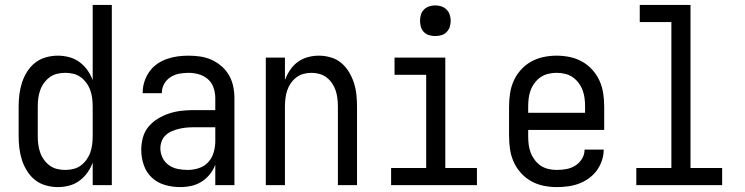

<svg xmlns="http://www.w3.org/2000/svg" viewBox="-20 -755 3040 783"><path d="M216 8Q191 8 166.5 1Q142 -6 123 -21Q104 -36 90.5 -57.5Q77 -79 69.5 -102.5Q62 -126 59 -150.5Q56 -175 56 -200V-320Q56 -345 59 -369.5Q62 -394 69.5 -417.5Q77 -441 90.5 -462.5Q104 -484 123 -499Q142 -514 166.5 -521Q191 -528 216 -528Q239 -528 262 -522Q285 -516 304 -502Q323 -488 336.5 -469Q350 -450 358 -428V-735H436V0H358V-92Q350 -70 336.5 -51Q323 -32 304 -18Q285 -4 262 2Q239 8 216 8ZM246 -62Q263 -62 279.5 -66Q296 -70 309.5 -80Q323 -90 333 -104Q343 -118 348.5 -134Q354 -150 356 -166.5Q358 -183 358 -200V-320Q358 -337 356 -353.5Q354 -370 348.5 -386Q343 -402 333 -416Q323 -430 309.5 -440Q296 -450 279.5 -454Q263 -458 246 -458Q229 -458 212.5 -454Q196 -450 182.5 -440Q169 -430 159 -416Q149 -402 143.5 -386Q138 -370 136 -353.5Q134 -337 134 -320V-200Q134 -183 136 -166.5Q138 -150 143.5 -134Q149 -118 159 -104Q169 -90 182.5 -80Q196 -70 212.5 -66Q229 -62 246 -62Z M715 8Q684 8 653.5 -0.5Q623 -9 600 -30Q577 -51 566.5 -81.5Q556 -112 556 -143Q556 -168 562.5 -193Q569 -218 585 -237.5Q601 -257 623 -270.5Q645 -284 669 -292Q693 -300 718 -303Q743 -306 769 -306H858V-355Q858 -376 851 -397Q844 -418 828 -432Q812 -446 791 -452Q770 -458 749 -458Q730 -458 711 -454.5Q692 -451 675.5 -440.5Q659 -430 649.5 -413Q640 -396 640 -377V-375H562V-378Q562 -401 569 -422.5Q576 -444 589 -462.5Q602 -481 620.5 -494Q639 -507 660.5 -514.5Q682 -522 704 -525Q726 -528 749 -528Q773 -528 797 -524.5Q821 -521 843 -511Q865 -501 883.5 -485Q902 -469 914 -448Q926 -427 931 -403Q936 -379 936 -355V0H858V-83Q850 -62 835.5 -44Q821 -26 802 -14Q783 -2 760.5 3Q738 8 715 8ZM746 -62Q769 -62 791.5 -69.5Q814 -77 829.5 -94Q845 -111 851.5 -134Q858 -157 858 -180V-236H769Q754 -236 739 -234.5Q724 -233 709.5 -229.5Q695 -226 681 -220Q667 -214 656 -204Q645 -194 639.5 -179.5Q634 -165 634 -150Q634 -130 643 -111.5Q652 -93 668.5 -81.5Q685 -70 705 -66Q725 -62 746 -62Z M1064 0V-520H1142V-429Q1150 -450 1163 -469.5Q1176 -489 1194.5 -502.5Q1213 -516 1235.5 -522Q1258 -528 1280 -528Q1305 -528 1329 -521Q1353 -514 1371.5 -498.5Q1390 -483 1403 -461.5Q1416 -440 1423.5 -416.5Q1431 -393 1433.5 -368.5Q1436 -344 1436 -320V0H1358V-320Q1358 -337 1356 -353.5Q1354 -370 1349 -385.5Q1344 -401 1334.5 -415Q1325 -429 1312 -439Q1299 -449 1283 -453.5Q1267 -458 1250 -458Q1233 -458 1217 -453.5Q1201 -449 1188 -439Q1175 -429 1165.5 -415Q1156 -401 1151 -385.5Q1146 -370 1144 -353.5Q1142 -337 1142 -320V0Z M1575 0V-70H1718V-450H1589V-520H1796V-70H1925V0ZM1755 -608Q1742 -608 1730 -611.5Q1718 -615 1709 -624Q1700 -633 1696.5 -645Q1693 -657 1693 -670Q1693 -683 1696.5 -695Q1700 -707 1709 -716Q1718 -725 1730 -729Q1742 -733 1755 -733Q1768 -733 1780 -729Q1792 -725 1801 -716Q1810 -707 1814 -695Q1818 -683 1818 -670Q1818 -657 1814 -645Q1810 -633 1801 -624Q1792 -615 1780 -611.5Q1768 -608 1755 -608Z M2250 8Q2223 8 2196.5 2.5Q2170 -3 2146.5 -16Q2123 -29 2104.5 -49.5Q2086 -70 2075 -94.5Q2064 -119 2060 -146Q2056 -173 2056 -200V-320Q2056 -347 2060 -374Q2064 -401 2075 -425.5Q2086 -450 2104.5 -470.5Q2123 -491 2146.5 -504Q2170 -517 2196.5 -522.5Q2223 -528 2250 -528Q2277 -528 2303.5 -522.5Q2330 -517 2353.5 -504Q2377 -491 2395.5 -470.5Q2414 -450 2425 -425.5Q2436 -401 2440 -374Q2444 -347 2444 -320V-225H2134V-200Q2134 -183 2136 -166Q2138 -149 2144 -133Q2150 -117 2160.5 -103Q2171 -89 2185 -79.5Q2199 -70 2216 -66Q2233 -62 2250 -62Q2270 -62 2289.5 -65.5Q2309 -69 2326 -79.5Q2343 -90 2353.5 -107.5Q2364 -125 2364 -145H2442Q2442 -122 2434.5 -100Q2427 -78 2413.5 -59.5Q2400 -41 2381 -27.5Q2362 -14 2340.5 -6Q2319 2 2296 5Q2273 8 2250 8ZM2366 -295V-320Q2366 -337 2364 -354Q2362 -371 2356 -387Q2350 -403 2339.5 -417Q2329 -431 2315 -440.5Q2301 -450 2284 -454Q2267 -458 2250 -458Q2233 -458 2216 -454Q2199 -450 2185 -440.5Q2171 -431 2160.5 -417Q2150 -403 2144 -387Q2138 -371 2136 -354Q2134 -337 2134 -320V-295Z M2575 0V-70H2718V-665H2589V-735H2796V-70H2925V0Z"/></svg>

Font: Iosevka MaddieWtf
Style: Regular
Weight: 400
Monospace: yes
Designer: Belleve Invis
Foundry: Belleve Invis
Version: Version 31.3.0; ttfautohint (v1.8.3)